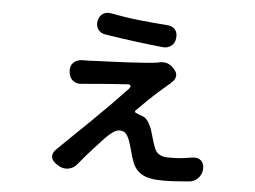

<svg xmlns="http://www.w3.org/2000/svg" viewBox="-50 -705 1101 828"><g transform="rotate(5 500.0 -291.0)"><path d="M343 -602Q347 -623 362 -633.5Q377 -644 398 -640Q466 -627 524 -621Q582 -615 646 -610Q668 -608 679 -594Q690 -580 687 -557Q685 -536 669.5 -524Q654 -512 633 -514Q567 -521 509 -528.5Q451 -536 382 -547Q361 -550 350 -565.5Q339 -581 343 -602ZM690 -423Q703 -409 701 -393.5Q699 -378 684 -366Q683 -364 679 -360.5Q675 -357 671 -354Q655 -341 630.5 -319Q606 -297 582.5 -274Q559 -251 542 -234Q537 -230 538 -226Q539 -222 546 -220Q548 -219 553.5 -217Q559 -215 563 -213Q583 -209 595 -191.5Q607 -174 614 -153Q619 -136 625.5 -114Q632 -92 638 -77Q651 -42 698 -42Q737 -42 758 -44.5Q779 -47 803 -51Q826 -54 839.5 -42Q853 -30 852 -6Q851 18 835 34.5Q819 51 796 53Q768 55 742 57Q716 59 682 59Q621 59 591.5 41Q562 23 550 -11Q543 -29 536.5 -54Q530 -79 525 -93Q518 -115 508 -127.5Q498 -140 479 -140Q466 -140 451 -129.5Q436 -119 422 -105Q403 -85 371.5 -50.5Q340 -16 311 20Q295 40 271 43.5Q247 47 226 32L217 26Q199 13 198.5 -3.5Q198 -20 214 -35Q214 -35 216.5 -37.5Q219 -40 220 -41Q244 -65 279.5 -99Q315 -133 355 -172Q395 -211 433 -249.5Q471 -288 501 -320Q512 -331 508.5 -337Q505 -343 491 -341Q454 -339 405 -335Q356 -331 321 -328Q309 -327 307 -327Q305 -327 301 -326Q276 -323 260 -336Q244 -349 242 -374Q240 -399 254 -413Q268 -427 293 -428Q297 -428 301.5 -428Q306 -428 316 -428Q329 -429 357 -430Q385 -431 421.5 -432.5Q458 -434 495.5 -436Q533 -438 565.5 -440.5Q598 -443 618 -446L626 -448Q661 -455 686 -428Z"/></g></svg>

Font: Chiron GoRound TC SB
Style: Regular
Weight: 500
Designer: Ryoko NISHIZUKA 西塚涼子 (kana, bopomofo & ideographs); Paul D. Hunt (Latin, Greek & Cyrillic); Sandoll Communications 산돌커뮤니
Foundry: Adobe
Version: Version 1.000;hotconv 1.1.1;makeotfexe 2.6.0